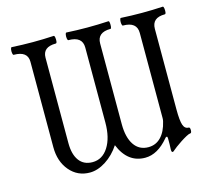

<svg xmlns="http://www.w3.org/2000/svg" viewBox="-99 -784 1013 922"><g transform="rotate(-15 407.0 -323.0)"><path d="M649 20Q644 20 644 6Q645 -6 645 -19.5Q645 -33 645 -48Q645 -58 641 -58Q636 -58 633 -53Q578 13 516 13Q429 13 390 -83Q361 -39 320.5 -13Q280 13 241 13Q180 13 141 -33Q102 -79 102 -150V-575Q102 -628 33 -628Q29 -628 27.5 -637.5Q26 -647 27.5 -656.5Q29 -666 33 -666Q86 -663 138 -663Q190 -663 242 -666Q246 -666 247.5 -656.5Q249 -647 248 -637.5Q247 -628 242 -628Q177 -628 177 -575V-150Q177 -94 200 -63Q223 -32 266 -32Q315 -32 344.5 -78Q374 -124 374 -200V-573Q374 -628 305 -628Q301 -628 299.5 -637.5Q298 -647 299.5 -656.5Q301 -666 305 -666Q356 -663 409 -663Q462 -663 514 -666Q518 -666 519 -656.5Q520 -647 519 -637.5Q518 -628 514 -628Q448 -628 448 -573V-172Q448 -106 473 -69Q498 -32 544 -32Q581 -32 606.5 -58.5Q632 -85 643 -133Q644 -137 644.5 -141Q645 -145 645 -149V-573Q645 -628 576 -628Q572 -628 570.5 -637.5Q569 -647 570.5 -656.5Q572 -666 576 -666Q627 -663 680 -663Q732 -663 784 -666Q788 -666 789.5 -656.5Q791 -647 790 -637.5Q789 -628 784 -628Q720 -628 720 -573V-172Q720 -117 727.5 -95Q735 -73 754 -73Q759 -73 760.5 -66Q762 -59 760.5 -51.5Q759 -44 754 -44Q748 -44 734 -36.5Q720 -29 704 -18.5Q688 -8 676 1Q664 10 661 13Q655 20 649 20Z"/></g></svg>

Font: Junicode Two Beta Condensed
Style: Regular
Weight: 400
Width: 3
Designer: Peter S. Baker
Foundry: Briery Creek Software
Version: Version 1.053; ttfautohint (v1.8.4)